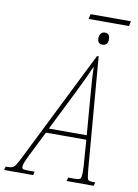

<svg xmlns="http://www.w3.org/2000/svg" viewBox="-158 -1002 769 1068"><g transform="rotate(10 226.5 -468.5)"><path d="M259 -909 265 -937H493L487 -909ZM360 -781Q331 -781 331 -813Q331 -829 339 -839.5Q347 -850 362 -850Q390 -850 390 -818Q390 -797 380.5 -789Q371 -781 360 -781ZM-58 0 -53 -20H-41Q-24 -20 -14.5 -24Q-5 -28 5.5 -44.5Q16 -61 34 -98L341 -714H350L402 -86Q405 -55 407.5 -41Q410 -27 417 -23.5Q424 -20 438 -20H453L448 0H295L300 -20H336Q362 -20 368.5 -27Q375 -34 375 -66Q375 -76 374 -98.5Q373 -121 371 -137L363 -245H135L64 -103Q50 -74 44.5 -59.5Q39 -45 39 -36Q39 -25 46.5 -22.5Q54 -20 85 -20H111L106 0ZM258 -493 147 -270H361L343 -493Q339 -537 336.5 -577Q334 -617 333 -653Q317 -616 299.5 -578.5Q282 -541 258 -493Z"/></g></svg>

Font: Noto Serif ExtraCondensed Thin
Style: Italic
Weight: 100
Width: 2
Italic angle: -12°
Designer: Monotype Design Team
Foundry: Monotype Imaging Inc.
Version: Version 2.013